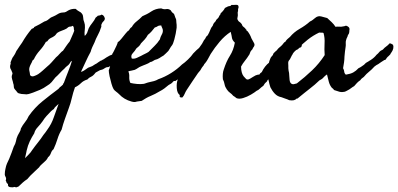

<svg xmlns="http://www.w3.org/2000/svg" viewBox="-75 -395 1690 815"><path d="M284.2 -244.1Q286.1 -242.7 289.6 -247.6Q291.5 -250 292.7 -252.2Q293.9 -254.4 294.9 -255.9Q296.9 -260.3 298.3 -265.6Q299.8 -271 301.8 -275.4Q307.6 -286.6 316.9 -297.9Q325.7 -308.6 331.1 -320.3Q332.5 -321.8 335.4 -323.7Q337.9 -325.2 339.8 -328.1Q347.7 -329.1 350.6 -330.1Q353.5 -331.1 356.4 -333Q367.2 -330.1 370.1 -316.4Q369.6 -309.1 363.8 -304.2Q358.9 -299.8 356.4 -293Q354 -289.1 355 -285.2Q356 -281.2 353.5 -277.3Q348.6 -261.2 340.3 -246.1Q331.5 -230 326.2 -214.8Q321.3 -205.1 316.9 -195.3Q312.5 -185.5 309.6 -174.8Q298.8 -155.3 289.1 -133.8Q279.8 -112.8 268.6 -89.8Q277.8 -92.3 284.2 -97.2Q291 -102.5 298.8 -107.4L307.6 -110.8Q309.6 -111.8 311.8 -112.5Q314 -113.3 316.4 -114.3L328.6 -122.1Q330.6 -123 332.3 -124Q334 -125 335.9 -126L341.8 -130.4Q343.8 -131.8 348.6 -134.8Q351.1 -137.2 354 -137.7Q356.9 -138.2 359.4 -140.6Q365.2 -143.1 368.2 -145.5Q372.1 -148.4 377 -151.4Q382.8 -154.3 387.2 -157.2Q390.6 -159.7 398.4 -162.1Q404.3 -164.6 410.2 -168Q413.1 -168.9 416 -170.9Q418.9 -173.3 420.9 -173.8Q427.2 -176.3 427.7 -176.8Q429.2 -178.2 430.7 -178.7Q439.5 -181.6 441.9 -182.6Q442.9 -183.1 445.3 -185.5Q456.5 -193.4 462.9 -194.8Q469.7 -196.8 481.4 -204.1Q488.8 -203.1 492.2 -203.6Q497.1 -204.1 501 -200.2Q497.1 -181.6 486.8 -175.3Q476.6 -168.9 464.8 -164.1Q448.2 -149.4 436.5 -141.1Q424.8 -132.8 406.2 -121.1Q393.6 -115.7 385.7 -110.4Q377 -110.4 372.6 -107.4Q366.7 -103.5 363.3 -101.6Q359.9 -99.6 355 -98.6Q350.1 -97.7 346.7 -95.7Q336.9 -89.8 334.5 -88.9Q332.5 -88.4 330.1 -85.9Q320.3 -72.8 311.5 -69.3Q302.2 -65.4 295.9 -57.6Q279.3 -52.7 268.6 -42Q257.3 -30.8 243.2 -24.4Q234.9 -1 230 20.5Q225.1 43 216.8 64.5L200.7 109.4Q196.8 120.6 193.1 132.1Q189.5 143.6 186.5 155.3Q175.8 172.9 168.9 195.3Q165.5 206.1 161.4 216.8Q157.2 227.5 152.3 238.3Q145 243.7 141.1 254.9Q137.2 266.1 128.9 272.5Q124 283.2 115.2 290.5Q106.4 297.9 98.6 305.7Q94.2 310.1 90.8 315.4Q79.6 326.7 65.4 339.4Q51.8 351.6 41 365.2Q30.3 372.1 21.5 379.9Q12.7 387.7 3.9 396.5L-4.4 399.9Q-7.8 401.4 -11.7 398.4Q-21.5 401.4 -32.2 399.4Q-43 397.5 -41 386.7Q-47.4 381.3 -47.9 378.4Q-48.3 374.5 -50.8 371.1Q-47.4 363.3 -50.8 356.9Q-54.7 350.1 -54.7 345.7Q-54.7 333 -51.8 321.3Q-49.3 308.1 -45.4 299.3L-36.1 279.3Q-30.3 265.6 -25.9 253.4Q-21.5 241.2 -16.6 227.5Q-9.3 215.3 -7.3 204.6Q-5.4 192.4 0 180.7Q2 176.8 4.2 172.9Q6.3 168.9 8.3 165.5Q13.2 157.7 13.7 150.4Q17.6 143.1 21.7 136.5Q25.9 129.9 30.8 124Q40.5 112.3 46.9 97.7Q72.3 61.5 105.5 34.7Q138.7 7.8 172.9 -17.6Q179.2 -25.4 180.2 -25.9Q181.2 -26.4 182.4 -26.9Q183.6 -27.3 190.4 -34.2Q191.9 -34.7 192.9 -38.1Q193.8 -41.5 196.3 -43.9Q200.2 -54.7 204.8 -66.7Q209.5 -78.6 214.8 -92.3Q220.2 -106 224.1 -116.9Q228 -127.9 230.5 -136.7Q225.1 -134.3 223.1 -129.9Q221.2 -125.5 217.8 -122.1Q215.8 -119.1 212.9 -117.2Q209 -114.3 208 -113.3Q205.1 -110.4 203.1 -108.9Q201.2 -107.4 198.2 -103.5Q189 -95.7 179.4 -85.2Q169.9 -74.7 160.2 -66.4Q152.3 -55.7 144 -46.4Q135.7 -37.1 125 -31.2Q110.4 -20.5 94.7 -13.7Q79.1 -6.8 65.4 -2L52.2 2.4Q44.9 4.9 41 4.9Q38.1 5.9 36.1 5.4Q34.2 4.9 30.3 4.9Q15.6 4.9 3.9 1Q1 -1 -1 -2.4Q-2.9 -3.9 -4.9 -7.8Q-6.8 -9.8 -9.8 -13.2Q-12.7 -16.6 -14.6 -19.5Q-16.6 -23.9 -16.6 -29.8Q-16.6 -35.6 -18.6 -40Q-19.5 -44.9 -20.8 -49.6Q-22 -54.2 -23.4 -58.1Q-26.4 -66.9 -24.4 -75.2Q-23.9 -76.7 -23.4 -78.1Q-22.9 -79.6 -22.5 -80.6Q-21.5 -83 -22.5 -85.9Q-22.9 -87.9 -24.9 -91.8Q-26.9 -95.7 -27.3 -97.7Q-32.2 -105.5 -32.2 -110.4Q-32.7 -115.7 -30.8 -120.6Q-28.3 -126.5 -30.3 -129.9Q-26.9 -137.2 -24.9 -143.6Q-22.5 -150.4 -17.6 -156.2Q-10.3 -167 -8.3 -172.4Q-7.3 -175.8 -5.6 -178.5Q-3.9 -181.2 -2 -183.6Q3.9 -193.4 8.3 -199.2Q13.7 -206.1 18.6 -213.9Q37.1 -246.1 59.6 -272.5Q63 -274.4 66.4 -275.4Q69.3 -276.4 70.3 -280.3Q92.8 -291 113.3 -303.7Q124.5 -306.6 132.3 -314Q140.6 -321.8 151.4 -325.2Q159.7 -328.6 169.9 -335Q179.7 -341.3 190.4 -341.8Q200.2 -341.8 205.1 -344.7Q210 -347.7 214.8 -350.6Q228.5 -358.4 246.1 -357.4Q254.4 -349.6 262.2 -345.7Q270 -342.3 275.4 -333Q276.9 -330.6 277.8 -323.2L279.3 -310.5Q281.2 -305.7 282.7 -300.3Q284.2 -294.9 285.2 -290Q286.1 -276.9 284.7 -266.6Q283.2 -256.3 284.2 -244.1ZM233.4 -285.2H232.4Q229 -282.2 224.1 -282.2Q219.2 -282.2 215.8 -280.3Q214.4 -278.8 211.4 -276.9Q208.5 -274.9 207 -273.4Q202.6 -271 198 -269Q193.4 -267.1 188 -265.1Q176.8 -261.2 169.9 -256.8Q165.5 -253.9 162.1 -248.5Q159.2 -244.1 154.3 -241.2Q151.4 -239.3 148.4 -237.5Q145.5 -235.8 142.1 -234.4Q135.7 -231.4 130.9 -226.6Q127.9 -223.6 126.5 -220.7Q125 -217.8 120.1 -217.8Q109.4 -197.8 93.8 -180.7Q77.6 -162.6 68.4 -142.6Q63.5 -140.6 62 -135.7Q61 -131.8 57.6 -126Q46.9 -106.9 49.3 -96.2Q50.3 -91.3 51.3 -86.2Q52.2 -81.1 52.7 -76.2Q58.6 -68.4 68.8 -71.8Q79.1 -75.2 86.9 -80.1Q96.7 -86.9 106 -95.2Q115.2 -103.5 125 -112.3Q134.8 -120.1 143.1 -129.4Q151.4 -138.7 159.2 -147.5Q161.6 -150.9 167 -155.3Q172.4 -159.7 174.8 -163.1Q181.2 -169.4 183.6 -172.4Q187.5 -176.8 192.4 -179.7Q196.3 -185.1 199.7 -190.2Q203.1 -195.3 206.5 -200.2Q210 -205.1 213.4 -209.7Q216.8 -214.4 220.7 -218.8Q226.1 -231.4 231 -242.2Q233.4 -247.6 235.8 -253.2Q238.3 -258.8 240.2 -264.6Q238.3 -269 238.3 -275.9Q238.3 -282.2 233.4 -285.2ZM153.3 68.4Q150.9 68.8 147.9 71.8Q146.5 73.2 141.6 77.1Q131.8 86.9 122.6 97.2Q113.3 107.4 105.5 120.1Q96.7 132.3 85.4 144.5Q73.7 156.7 70.3 170.9Q59.6 187.5 51.3 205.1Q43 222.7 38.1 244.1Q37.1 250 36.1 254.6Q35.2 259.3 34.2 262.7Q32.2 269 31.2 276.4Q37.1 270.5 43.5 264.2Q49.8 257.8 54.7 252Q56.6 250 58.1 247.1Q59.6 244.1 61.5 242.2Q67.4 233.9 73.5 225.8Q79.6 217.8 85.9 210Q98.6 194.3 109.4 177.7Q114.3 171.9 118.2 166.5Q122.1 161.1 126 155.3Q144 130.9 153.3 103Q163.1 75.2 173.8 45.9Q170.9 48.8 168 51.3Q165 53.7 162.6 56.2Q156.2 61.5 153.3 68.4Z M424.8 -215.8Q431.2 -219.2 440.4 -230.7Q449.7 -242.2 458.5 -253.2Q467.3 -264.2 471.7 -265.6Q474.6 -270.5 477.1 -273.9Q479.5 -277.3 484.4 -280.3Q492.2 -294.4 504.9 -304.2Q518.1 -314.5 529.3 -326.2Q538.6 -330.1 548.1 -335Q557.6 -339.8 566.9 -346.2Q585.9 -358.9 609.4 -359.4Q620.1 -354.5 630.4 -356.4Q640.1 -358.4 649.4 -351.6Q654.8 -342.3 658.2 -340.3Q661.6 -338.4 664.1 -335Q668 -322.8 669.9 -318.8Q672.4 -314.9 672.9 -310.5Q673.3 -303.2 673.8 -298.1Q674.3 -293 674.8 -289.6Q675.3 -283.2 674.8 -277.3Q671.9 -252.4 665 -227.5Q664.1 -224.6 663.1 -221.7Q662.1 -218.8 661.1 -215.3Q659.2 -209 656.2 -204.1Q648.9 -194.8 646 -189Q641.6 -181.2 639.6 -178.7Q633.8 -172.9 628.7 -168Q623.5 -163.1 619.1 -159.2Q614.7 -156.7 610.4 -154.1Q606 -151.4 601.6 -148.4Q593.3 -143.1 582 -140.6L573.2 -135.3Q568.8 -132.3 563.5 -131.8Q554.7 -125.5 543.9 -121.6Q539.1 -119.6 533.9 -117.7Q528.8 -115.7 523.4 -113.3Q516.1 -110.4 510.7 -106.4Q505.4 -102.5 497.1 -98.6Q492.7 -97.2 482.9 -95.2Q473.6 -93.8 469.7 -91.8Q474.6 -82 473.6 -67.4Q473.1 -53.7 478.5 -43Q491.2 -40 506.3 -38.6Q521.5 -37.1 535.2 -39.1Q537.6 -39.6 540.3 -40.5Q543 -41.5 545.9 -42.5Q548.8 -43.5 551.8 -44.4Q554.7 -45.4 557.6 -45.9Q568.4 -47.9 578.6 -50.8Q588.9 -53.7 596.7 -58.6Q625 -68.4 651.4 -85Q677.7 -101.6 697.3 -121.1Q709 -128.9 723.1 -142.6Q737.3 -156.2 745.1 -168Q759.8 -183.6 771 -192.4Q782.2 -201.2 792 -200.2Q799.8 -200.2 807.1 -190.9Q814.5 -181.6 805.7 -170.9Q796.4 -165 785.2 -153.3Q774.4 -141.6 762.7 -136.7Q754.4 -131.3 740.7 -115.2Q727.5 -100.1 718.8 -91.8Q716.8 -89.8 714.4 -87.4Q711.9 -85 708.5 -82.5Q702.1 -77.6 698.2 -72.3Q683.1 -59.6 668.9 -50.8Q663.6 -52.7 660.2 -48.8Q655.8 -43.5 652.3 -41Q650.9 -40 649.4 -39.1Q647.9 -38.1 646 -37.1Q644 -36.1 642.6 -35.2Q641.1 -34.2 639.6 -33.2Q631.8 -26.4 622.6 -19.5Q613.3 -12.7 603.5 -7.8Q593.8 -2 584 3.2Q574.2 8.3 564.5 12.2Q554.7 16.1 545.2 21.5Q535.6 26.9 526.4 33.2L515.6 34.7Q513.2 35.2 510.7 35.4Q508.3 35.6 505.9 36.1Q500.5 38.1 495.6 38.1Q490.7 38.1 483.4 36.1Q451.2 27.3 430.7 4.9Q427.7 2 424.6 -0.7Q421.4 -3.4 418 -5.9Q410.2 -11.7 407.2 -16.6Q402.8 -23.9 398.2 -39.6Q393.6 -55.2 390.1 -71.5Q386.7 -87.9 386.7 -96.7Q389.6 -102.5 393.1 -116.9Q396.5 -131.3 398.9 -145.8Q401.4 -160.2 401.4 -166Q403.3 -168 408.9 -179Q414.6 -189.9 419.7 -201.4Q424.8 -212.9 424.8 -215.8ZM582 -278.3Q575.2 -269.5 568.4 -261.7Q561.5 -253.9 552.7 -247.1Q546.9 -236.3 539.1 -227.5Q531.2 -218.8 523.4 -210.9Q519.5 -203.1 514.6 -198.7Q509.8 -194.3 503.9 -189.5Q497.6 -178.7 488.3 -168.9Q479 -159.2 484.4 -146.5Q495.1 -144.5 505.9 -149.4Q516.6 -154.3 524.4 -158.2Q528.3 -160.6 532.5 -162.6Q536.6 -164.6 540.5 -166.5Q544.4 -168.5 548.3 -170.4Q552.2 -172.4 555.7 -174.8L581.1 -200.2Q586.9 -205.6 592.8 -212.9Q595.2 -216.3 597.9 -220Q600.6 -223.6 603.5 -227.5Q606 -238.3 611.3 -247.6Q617.2 -257.3 616.2 -267.6Q615.7 -272 612.8 -277.8Q609.9 -283.7 609.4 -287.1Q599.1 -287.1 594.2 -283.7Q591.8 -281.7 588.6 -280.5Q585.4 -279.3 582 -278.3Z M1024.4 -77.1Q1028.3 -82.5 1030.3 -84.5Q1032.7 -86.9 1036.1 -88.9Q1048.3 -114.7 1068.1 -129.9Q1087.9 -145 1110.4 -164.1Q1115.2 -164.1 1118.7 -167.5Q1122.1 -170.9 1127 -172.9Q1132.8 -178.2 1138.2 -181.6Q1142.6 -184.6 1145.5 -189.5Q1156.7 -194.8 1166.5 -204.1Q1176.8 -213.4 1186.5 -220.7Q1194.3 -222.7 1203.1 -218.8Q1207 -210.9 1206.1 -202.1Q1205.1 -193.4 1196.3 -192.4Q1193.4 -189.5 1189.9 -186.5Q1186.5 -183.6 1181.6 -182.6Q1171.9 -180.7 1168.9 -174.8Q1168.5 -165.5 1166.5 -163.6Q1164.6 -161.6 1164.1 -160.2Q1153.3 -142.1 1140.1 -129.2Q1127 -116.2 1115.2 -97.7Q1109.9 -94.2 1106.4 -86.9Q1088.9 -77.1 1080.6 -71.8Q1072.3 -66.4 1065.4 -58.6Q1059.6 -55.2 1059.6 -52.7Q1059.6 -50.8 1057.6 -48.8Q1047.9 -40.5 1046.4 -36.6Q1044.9 -32.7 1042 -30.3Q1037.1 -26.9 1033.4 -23.7Q1029.8 -20.5 1027.3 -18.1Q1021.5 -12.2 1014.6 -9.8Q1006.3 -2.9 990.2 6.6Q974.1 16.1 957 21.2Q939.9 26.4 928.7 21.5L921.9 16.1Q919.9 14.6 915 11.7Q908.7 3.9 900.9 -1.5Q894 -6.3 887.7 -15.6Q880.4 -25.9 878.4 -36.6Q876.5 -47.9 871.1 -58.6Q868.7 -84 875 -100.6Q880.4 -117.2 886.7 -131.6Q893.1 -146 900.9 -158.2Q916 -181.6 921.9 -213.9Q911.1 -224.6 909.7 -233.9Q909.2 -238.8 907.7 -245.1Q906.2 -251.5 904.3 -259.8Q878.9 -243.2 857.4 -217.8Q835.9 -192.4 819.3 -166L807.6 -144.5Q802.7 -135.3 795.9 -127Q791 -122.1 791 -120.6Q791 -119.1 789.1 -117.2Q785.2 -112.3 782.7 -108.9Q780.3 -105.5 779.3 -103.5Q778.3 -101.6 777.3 -99.9Q776.4 -98.1 775.4 -96.7Q772.5 -92.8 770.5 -90.8Q768.6 -88.9 765.6 -85Q752 -65.4 740.7 -48.3L717.8 -13.7Q712.4 -5.4 709 2.9Q705.6 11.7 699.2 18.6Q689.5 19.5 688 15.6Q686.5 11.7 688.5 8.8Q676.8 1 675.3 -21.5Q673.8 -43.9 679.7 -57.6Q676.8 -66.4 677.7 -67.4Q678.7 -68.4 678.7 -70.3Q691.4 -87.9 704.6 -105.5Q717.8 -123 732.4 -138.7Q734.9 -142.1 737.3 -145.5Q739.7 -148.9 741.7 -152.3Q746.6 -159.7 752 -165Q760.3 -179.2 772 -194.3Q783.7 -209 791 -224.6Q796.4 -230 798.3 -235.4Q800.8 -241.2 806.6 -245.1Q810.1 -251 812.7 -256.6Q815.4 -262.2 817.4 -267.6Q820.3 -276.9 828.1 -286.1Q830.1 -293 833 -296.9Q835.9 -300.8 840.8 -305.7Q841.3 -310.1 846.2 -314Q851.1 -317.9 853.5 -322.3Q856 -329.1 858.4 -331.1Q861.3 -333.5 861.3 -337.9Q866.2 -342.8 871.1 -348.1Q876 -353.5 879.9 -361.3Q893.6 -369.1 898.9 -369.1Q904.3 -369.1 907.2 -374Q911.1 -374 915.8 -374Q920.4 -374 925.8 -374.5Q937 -375.5 937.5 -367.2Q938 -365.2 937.5 -362.3Q937 -360.8 936.5 -359.4Q936 -357.9 935.5 -356.4Q936 -347.7 935.5 -347.2Q934.6 -346.2 934.6 -345.7Q933.6 -341.8 934.1 -338.9Q934.6 -336.4 934.6 -330.1Q934.1 -326.2 933.6 -323.2Q933.1 -320.3 932.6 -317.9Q931.6 -313 936.5 -306.6Q939 -303.2 942.4 -301.3Q945.8 -299.3 949.2 -294.9Q951.7 -292.5 952.6 -289.1Q953.6 -285.6 956.1 -283.2Q958 -280.8 961.9 -278.3Q965.8 -275.9 967.8 -271.5Q973.1 -267.6 971.2 -266.6Q969.7 -265.6 975.6 -262.7Q986.8 -248.5 992.2 -232.4Q998.5 -220.2 1002.9 -212.9Q1007.8 -205.1 1002.9 -197.3Q1000 -194.3 996.1 -185.5Q991.7 -181.2 988.3 -175.8Q986.3 -172.4 985.4 -168.5Q984.9 -165 982.4 -162.1Q973.6 -147.9 964.4 -136.7Q955.1 -125.5 948.2 -112.3Q948.7 -84.5 959 -71.3Q970.7 -57.6 973.6 -57.6Q980 -56.6 987.3 -61.5L1000 -69.3Q1002 -70.3 1003.7 -71.3Q1005.4 -72.3 1006.8 -73.2Q1009.8 -75.2 1013.7 -76.2Q1023.9 -79.6 1023.4 -78.6Q1022.9 -77.1 1024.4 -77.1Z M1408.7 -271.5 1407.7 -263.7Q1408.7 -260.3 1405.8 -252Q1400.9 -246.1 1399.9 -239.3Q1397.9 -235.4 1396.5 -232.4Q1395 -229.5 1394 -224.6Q1392.1 -218.8 1392.6 -210.9Q1393.1 -207 1392.8 -203.4Q1392.6 -199.7 1392.1 -196.3Q1390.1 -185.5 1389.2 -175.3Q1388.2 -165 1387.2 -154.3Q1387.2 -143.6 1385.3 -129.9Q1383.3 -116.2 1381.3 -105.5Q1385.7 -97.7 1386.2 -90.8Q1386.7 -83.5 1393.1 -78.1Q1412.6 -81.1 1424.3 -87.4Q1436 -93.8 1446.8 -105.5Q1454.6 -108.9 1459 -112.3Q1462.9 -115.7 1470.2 -120.1L1478 -127.9Q1489.7 -134.3 1491.2 -135.7Q1492.2 -136.7 1493.9 -137.7Q1495.6 -138.7 1497.6 -139.6Q1514.2 -150.4 1522.9 -162.1Q1530.3 -168 1535.2 -174.3Q1539.1 -179.7 1550.3 -184.6Q1556.6 -192.4 1564.5 -197.8Q1572.3 -203.1 1578.6 -210.9Q1584 -210.9 1586.4 -209Q1587.9 -208 1589.6 -207Q1591.3 -206.1 1593.3 -205.1Q1596.2 -197.3 1594.2 -189Q1592.3 -180.7 1587.4 -173.8Q1582.5 -167.5 1582.5 -166Q1582.5 -165 1581.5 -164.1Q1578.6 -160.6 1574.2 -156.7Q1569.8 -153.3 1566.9 -149.4Q1562 -140.6 1559.1 -140.6Q1556.2 -140.6 1554.2 -138.7Q1545.4 -133.3 1542 -130.9Q1538.1 -127.4 1530.8 -123Q1520.5 -117.7 1518.1 -115.2Q1515.6 -112.8 1514.2 -112.3Q1502.4 -99.1 1491.2 -90.3Q1481 -82.5 1469.2 -68.4Q1465.3 -65.4 1461.4 -62.5Q1457.5 -59.6 1454.6 -54.7Q1445.8 -48.8 1440.4 -43Q1435.1 -37.1 1428.2 -29.3Q1422.4 -26.4 1415.5 -21Q1407.2 -14.6 1400.9 -11.7Q1398.4 -10.3 1392.6 -7.3Q1387.7 -4.9 1383.3 -4.9Q1372.1 -2.9 1361.8 -6.8Q1352.5 -10.3 1343.3 -12.7Q1339.4 -18.6 1333.5 -22.5Q1324.7 -33.2 1320.8 -47.9Q1316.9 -62.5 1313 -79.1Q1304.2 -73.2 1298.3 -66.4Q1292.5 -59.1 1280.8 -53.7Q1271 -44.4 1260.7 -35.4Q1250.5 -26.4 1239.3 -18.1Q1228.5 -9.8 1217.3 -0.7Q1206.1 8.3 1194.8 17.6Q1187 25.4 1184.1 23.4Q1175.3 34.2 1152.8 30.3Q1145 26.4 1135.3 23.4Q1128.4 21.5 1119.6 17.6Q1103 14.6 1091.8 2.9Q1080.6 -8.8 1072.8 -24.4Q1069.8 -32.7 1068.4 -39.1Q1067.9 -42.5 1066.9 -46.4Q1065.9 -50.3 1064.9 -54.7Q1064.5 -63 1062 -67.9Q1060.1 -73.2 1062 -78.1Q1060.1 -80.6 1061 -84.5Q1062 -89.4 1062 -91.8Q1061 -105.5 1064.5 -121.1Q1067.9 -136.7 1073.7 -149.4Q1076.7 -154.3 1081.5 -159.2Q1084 -162.1 1084.5 -165Q1085 -167.5 1087.4 -169.9Q1089.8 -172.9 1093.3 -175.8Q1098.1 -179.7 1100.1 -181.6Q1102.5 -185.1 1105.2 -188.2Q1107.9 -191.4 1111.3 -193.8Q1114.7 -196.3 1117.7 -199.2Q1120.6 -202.1 1123.5 -205.1Q1127 -208.5 1128.9 -211.9Q1131.3 -215.8 1136.2 -217.8Q1140.1 -224.6 1145 -229Q1149.9 -233.4 1155.8 -238.3Q1172.4 -258.3 1196.8 -272.5Q1221.7 -286.6 1240.7 -303.7Q1247.6 -306.6 1252.4 -310.5Q1257.3 -314.5 1262.2 -318.4Q1274.4 -329.1 1288.6 -325.2L1314 -318.4Q1323.7 -309.6 1333 -300.8Q1342.3 -292 1349.1 -281.2Q1352.5 -281.7 1356.4 -282Q1360.4 -282.2 1364.7 -281.7Q1373.5 -280.8 1383.3 -283.2Q1386.2 -283.2 1389.2 -284.7Q1392.1 -286.1 1394 -286.1Q1408.7 -281.2 1408.7 -271.5ZM1279.8 -256.8Q1253.4 -244.1 1231.9 -227.1Q1210.4 -210 1190.9 -190.4Q1188.5 -188 1185.8 -185.8Q1183.1 -183.6 1180.7 -181.2Q1178.2 -179.2 1175.8 -176.8Q1173.3 -174.3 1171.4 -171.9Q1167.5 -167 1164.1 -160.2Q1160.6 -153.3 1157.7 -147.5Q1156.7 -145.5 1155.8 -143.8Q1154.8 -142.1 1153.8 -141.1Q1152.8 -140.1 1151.9 -138.7Q1150.9 -137.2 1149.9 -135.7Q1147.9 -130.9 1148.4 -126Q1148.9 -122.6 1148.9 -115.2V-105.5Q1148.9 -102.5 1149.9 -95.7Q1152.8 -85 1152.8 -74.2Q1152.8 -66.4 1154.3 -55.2Q1155.8 -43.9 1161.6 -40Q1168 -36.1 1173.8 -38.1Q1180.7 -40.5 1185.1 -41Q1219.2 -67.4 1249.5 -96.2Q1279.8 -125 1303.2 -161.1Q1301.3 -185.1 1302.7 -210.4Q1304.2 -234.4 1298.3 -254.9Q1294.4 -257.3 1289.1 -256.3Q1285.2 -255.9 1279.8 -256.8Z"/></svg>

Font: Taprom
Style: Regular
Weight: 400
Designer: Danh Hong
Version: Version 8.002; ttfautohint (v1.8.3)